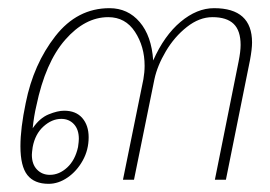

<svg xmlns="http://www.w3.org/2000/svg" viewBox="-20 -440 661 470"><path d="M30 -82Q30 -126 43 -188Q62 -283 115.5 -351.5Q169 -420 248 -420Q293 -420 322 -386Q351 -352 355 -292Q382 -353 422 -386.5Q462 -420 504 -420Q597 -420 597 -336Q597 -320 592 -293L533 0H506L564 -289Q569 -314 569 -330Q569 -365 552 -381.5Q535 -398 500 -398Q468 -398 437.5 -374Q407 -350 386 -314.5Q365 -279 358 -246L308 0H281L331 -246Q334 -263 334 -279Q334 -326 310.5 -362Q287 -398 245 -398Q188 -398 139.5 -342.5Q91 -287 69 -181Q63 -156 60 -126Q77 -151 99 -160Q121 -169 137 -169Q166 -169 181.5 -151Q197 -133 197 -104Q197 -73 182.5 -47Q168 -21 145.5 -5.5Q123 10 99 10Q64 10 47 -11.5Q30 -33 30 -82ZM171 -80Q173 -94 173 -100Q173 -123 161 -136Q149 -149 130 -149Q107 -149 86.5 -130.5Q66 -112 60 -80Q58 -66 58 -61Q58 -38 70.5 -25Q83 -12 102 -12Q125 -12 144.5 -30Q164 -48 171 -80Z"/></svg>

Font: Trirong Thin
Style: Italic
Weight: 250
Italic angle: -12°
Designer: Katatrad Team
Foundry: CadsonDemak
Version: Version 1.001